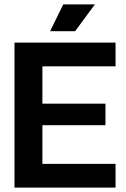

<svg xmlns="http://www.w3.org/2000/svg" viewBox="-20 -854 574 874"><path d="M46 0V-660H506V-552H173V-382H460V-284H173V-108H506V0ZM322 -712H208L268 -834H412Z"/></svg>

Font: Bricolage Grotesque 96pt SemiBold
Style: Regular
Weight: 600
Designer: Mathieu Triay
Foundry: Atelier Triay
Version: Version 1.001; ttfautohint (v1.8.4.7-5d5b);gftools[0.9.33.de